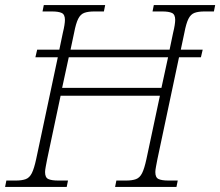

<svg xmlns="http://www.w3.org/2000/svg" viewBox="-35 -734 865 754"><path d="M-15 0 -10 -25H27Q51 -25 66 -30.5Q81 -36 90 -54Q99 -72 107 -109L192 -509H104L111 -539H198L212 -606Q216 -622 218 -635Q220 -648 220 -656Q220 -677 207.5 -683Q195 -689 169 -689H132L137 -714H378L373 -689H335Q311 -689 296 -683.5Q281 -678 272 -660Q263 -642 256 -605L242 -539H631L645 -606Q649 -622 651 -635Q653 -648 653 -656Q653 -677 640.5 -683Q628 -689 602 -689H564L569 -714H810L805 -689H768Q744 -689 729 -683.5Q714 -678 705 -660Q696 -642 689 -605L675 -539H761L754 -509H668L583 -108Q580 -92 577.5 -79Q575 -66 575 -58Q575 -37 587.5 -31Q600 -25 627 -25H663L658 0H417L422 -25H460Q484 -25 499 -30.5Q514 -36 523 -54Q532 -72 540 -109L593 -358H203L150 -108Q147 -92 144.5 -79Q142 -66 142 -58Q142 -37 154.5 -31Q167 -25 194 -25H232L227 0ZM209 -389H599L625 -509H235Z"/></svg>

Font: Noto Serif ExtraLight
Style: Italic
Weight: 200
Italic angle: -12°
Designer: Monotype Design Team
Foundry: Monotype Imaging Inc.
Version: Version 2.014; ttfautohint (v1.8.4.7-5d5b)